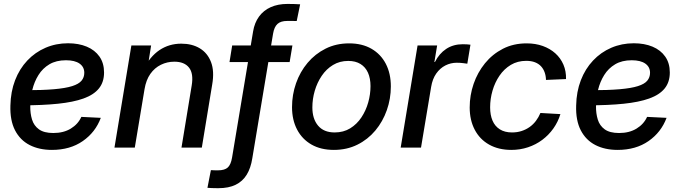

<svg xmlns="http://www.w3.org/2000/svg" viewBox="-20 -755 3481 982"><path d="M245.6 11.7Q180.2 11.7 131.6 -13.2Q83 -38.1 56.9 -88.6Q30.8 -139.2 33.2 -215.3Q34.7 -286.1 57.1 -344.5Q79.6 -402.8 119.6 -445.3Q159.7 -487.8 212.9 -510.7Q266.1 -533.7 328.1 -533.7Q382.3 -533.7 423.8 -516.4Q465.3 -499 488.8 -465.6Q512.2 -432.1 512.2 -384.3Q512.2 -335 485.8 -302.5Q459.5 -270 407 -251.2Q354.5 -232.4 276.1 -224.4Q197.8 -216.3 92.8 -216.3L105.5 -293.5Q196.3 -293.5 255.6 -298.6Q314.9 -303.7 348.9 -314.5Q382.8 -325.2 397 -342.3Q411.1 -359.4 411.1 -382.8Q411.1 -412.6 387 -429.7Q362.8 -446.8 317.4 -446.8Q267.6 -446.8 232.9 -426.3Q198.2 -405.8 176.8 -371.3Q155.3 -336.9 145.3 -295.4Q135.3 -253.9 134.8 -211.4Q134.3 -174.8 143.8 -143.6Q153.3 -112.3 179.2 -93.5Q205.1 -74.7 252.9 -74.7Q305.2 -74.7 342.3 -97.4Q379.4 -120.1 396 -157.2L495.6 -152.3Q468.3 -78.6 403.3 -33.4Q338.4 11.7 245.6 11.7Z M719.2 -298.8 669.4 0H565.4L651.9 -522.5H752.9L732.4 -393.1L710.4 -396Q747.1 -466.3 796.1 -499Q845.2 -531.7 907.2 -531.7Q962.4 -531.7 1002 -507.8Q1041.5 -483.9 1059.3 -437.5Q1077.1 -391.1 1065.4 -323.2L1012.2 0H908.2L960.4 -317.4Q970.7 -378.9 946.8 -409.2Q922.9 -439.5 871.6 -439.5Q835 -439.5 803 -423.8Q771 -408.2 749 -377.2Q727.1 -346.2 719.2 -298.8Z M1475.6 -522.5 1461.4 -437.5H1153.8L1167.5 -522.5ZM1096.7 207.5Q1085.4 207.5 1077.6 207.3Q1069.8 207 1061.8 206.8Q1053.7 206.5 1041 205.6L1058.6 115.2Q1069.8 115.7 1076.4 116Q1083 116.2 1094.7 116.2Q1129.4 116.2 1145.3 101.3Q1161.1 86.4 1167 50.3L1274.4 -593.8Q1281.7 -638.7 1304.9 -670.4Q1328.1 -702.1 1365 -718.5Q1401.9 -734.9 1450.2 -734.9Q1467.8 -734.9 1484.4 -734.4Q1501 -733.9 1515.1 -732.9L1497.6 -647.5Q1487.8 -647.9 1474.6 -647.9Q1461.4 -647.9 1449.2 -647.9Q1416 -647.9 1399.2 -632.6Q1382.3 -617.2 1376.5 -582L1270.5 54.2Q1262.7 104.5 1241.9 138.4Q1221.2 172.4 1185.5 189.9Q1149.9 207.5 1096.7 207.5Z M1687.5 11.7Q1621.1 11.7 1573.2 -15.6Q1525.4 -43 1499.5 -92.3Q1473.6 -141.6 1473.6 -207Q1473.6 -270.5 1494.1 -329.1Q1514.6 -387.7 1553.2 -433.6Q1591.8 -479.5 1645.5 -506.3Q1699.2 -533.2 1765.6 -533.2Q1832 -533.2 1879.9 -505.6Q1927.7 -478 1953.4 -428.5Q1979 -378.9 1979 -313Q1979 -250 1958.5 -191.7Q1938 -133.3 1899.7 -87.4Q1861.3 -41.5 1807.6 -14.9Q1753.9 11.7 1687.5 11.7ZM1691.4 -77.6Q1736.8 -77.6 1771 -98.6Q1805.2 -119.6 1828.4 -154.5Q1851.6 -189.5 1863.3 -231.2Q1875 -272.9 1875 -314.5Q1875 -354 1862.1 -383.1Q1849.1 -412.1 1823.7 -427.7Q1798.3 -443.4 1761.2 -443.4Q1717.3 -443.4 1683.1 -422.6Q1648.9 -401.9 1625.5 -367.2Q1602.1 -332.5 1589.8 -290.5Q1577.6 -248.5 1577.6 -205.6Q1577.6 -147 1606.9 -112.3Q1636.2 -77.6 1691.4 -77.6Z M2029.3 0 2115.7 -522.5H2215.8L2201.7 -438H2204.6Q2226.1 -481 2262.2 -504.9Q2298.3 -528.8 2347.2 -528.8Q2358.4 -528.8 2368.9 -528.1Q2379.4 -527.3 2386.2 -526.4L2370.1 -429.2Q2363.8 -430.2 2348.6 -432.1Q2333.5 -434.1 2315.9 -434.1Q2285.2 -434.1 2257.8 -420.2Q2230.5 -406.2 2211.2 -378.9Q2191.9 -351.6 2185.1 -310.5L2133.3 0Z M2595.2 11.7Q2529.8 11.7 2481.7 -15.4Q2433.6 -42.5 2408 -91.6Q2382.3 -140.6 2382.3 -205.6Q2382.3 -267.6 2402.3 -325.9Q2422.4 -384.3 2460.4 -431.2Q2498.5 -478 2552.2 -505.6Q2606 -533.2 2673.3 -533.2Q2718.8 -533.2 2756.1 -519.8Q2793.5 -506.3 2820.3 -482.2Q2847.2 -458 2861.6 -424.6Q2876 -391.1 2875 -350.6L2772.5 -346.2Q2772 -367.2 2765.6 -385Q2759.3 -402.8 2747.1 -416Q2734.9 -429.2 2716.1 -436.5Q2697.3 -443.8 2671.4 -443.8Q2627 -443.8 2592.5 -423.1Q2558.1 -402.3 2534.7 -367.9Q2511.2 -333.5 2499 -291.3Q2486.8 -249 2486.8 -206.1Q2486.8 -167 2499 -138.2Q2511.2 -109.4 2536.4 -93.5Q2561.5 -77.6 2598.6 -77.6Q2625.5 -77.6 2647.9 -85Q2670.4 -92.3 2689 -105.5Q2707.5 -118.7 2721.2 -137Q2734.9 -155.3 2744.1 -177.2L2846.2 -171.4Q2834 -131.3 2810.3 -97.9Q2786.6 -64.5 2753.7 -39.8Q2720.7 -15.1 2680.4 -1.7Q2640.1 11.7 2595.2 11.7Z M3139.2 11.7Q3073.7 11.7 3025.1 -13.2Q2976.6 -38.1 2950.4 -88.6Q2924.3 -139.2 2926.8 -215.3Q2928.2 -286.1 2950.7 -344.5Q2973.1 -402.8 3013.2 -445.3Q3053.2 -487.8 3106.4 -510.7Q3159.7 -533.7 3221.7 -533.7Q3275.9 -533.7 3317.4 -516.4Q3358.9 -499 3382.3 -465.6Q3405.8 -432.1 3405.8 -384.3Q3405.8 -335 3379.4 -302.5Q3353 -270 3300.5 -251.2Q3248 -232.4 3169.7 -224.4Q3091.3 -216.3 2986.3 -216.3L2999 -293.5Q3089.8 -293.5 3149.2 -298.6Q3208.5 -303.7 3242.4 -314.5Q3276.4 -325.2 3290.5 -342.3Q3304.7 -359.4 3304.7 -382.8Q3304.7 -412.6 3280.5 -429.7Q3256.3 -446.8 3210.9 -446.8Q3161.1 -446.8 3126.5 -426.3Q3091.8 -405.8 3070.3 -371.3Q3048.8 -336.9 3038.8 -295.4Q3028.8 -253.9 3028.3 -211.4Q3027.8 -174.8 3037.4 -143.6Q3046.9 -112.3 3072.8 -93.5Q3098.6 -74.7 3146.5 -74.7Q3198.7 -74.7 3235.8 -97.4Q3272.9 -120.1 3289.6 -157.2L3389.2 -152.3Q3361.8 -78.6 3296.9 -33.4Q3231.9 11.7 3139.2 11.7Z"/></svg>

Font: Inter 28pt Medium
Style: Italic
Weight: 500
Italic angle: -9.3988°
Designer: Rasmus Andersson
Foundry: rsms
Version: Version 4.001;git-66647c0bb